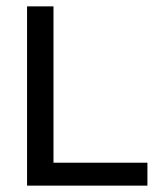

<svg xmlns="http://www.w3.org/2000/svg" viewBox="-20 -583 509 603"><path d="M65 -8V-563H148V-8ZM65 0V-72H443V0Z"/></svg>

Font: Darker Grotesque Light SemiBold
Style: Regular
Weight: 600
Version: Version 1.000;gftools[0.9.28]